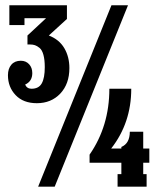

<svg xmlns="http://www.w3.org/2000/svg" viewBox="-20 -700 583 720"><path d="M240.2 -444.8Q240.2 -385.3 206.1 -349.1Q171.9 -313 118.2 -313Q67.4 -313 38.6 -343.3Q9.8 -373.5 9.8 -418Q9.8 -442.4 22.5 -457.3Q35.2 -472.2 58.1 -472.2Q77.1 -472.2 89.1 -459.2Q101.1 -446.3 101.1 -425.8Q101.1 -395 74.2 -382.8Q81.1 -367.2 98.1 -367.2Q125.5 -367.2 136.7 -387.5Q147.9 -407.7 147.9 -448.2Q147.9 -476.1 142.8 -494.4Q137.7 -512.7 128.4 -520.3Q119.1 -527.8 111.1 -530.5Q103 -533.2 92.8 -533.2H83V-566.9L152.8 -631.8H71.8V-606H15.1V-680.2H231V-628.9L163.1 -566.9Q202.1 -551.8 221.2 -519.3Q240.2 -486.8 240.2 -444.8ZM123 0 397.9 -680.2H460L185.1 0ZM540 -143.1V-89.8H517.1V-46.9H529.8V0H420.9V-46.9H435.1V-89.8H315.9V-120.1Q390.1 -227.1 390.1 -367.2H472.2Q472.2 -239.3 397 -143.1H435.1V-148.9Q466.8 -162.1 466.8 -206.1H517.1V-143.1Z"/></svg>

Font: Margherita Bold
Style: Regular
Weight: 700
Designer: James Puckett
Foundry: Dunwich Type Founders
Version: Version 1.008;hotconv 1.0.109;makeotfexe 2.5.65596